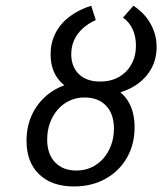

<svg xmlns="http://www.w3.org/2000/svg" viewBox="-20 -651 590 682"><path d="M242.7 11.3Q163.7 11.3 119 -31.9Q74.2 -75 74.2 -150.8Q74.2 -212.1 102 -259.7Q129.8 -307.3 178.2 -334.3Q226.6 -361.3 289.5 -361.3Q368.5 -361.3 413.3 -318.5Q458.1 -275.8 458.1 -199.2Q458.1 -137.9 430.6 -90.3Q403.2 -42.7 354.4 -15.7Q305.6 11.3 242.7 11.3ZM251.6 -45.2Q280.6 -45.2 304.8 -56.5Q329 -67.7 346.8 -87.9Q364.5 -108.1 374.6 -135.1Q384.7 -162.1 384.7 -194.4Q384.7 -246 356.9 -275.4Q329 -304.8 280.6 -304.8Q251.6 -304.8 227.4 -293.5Q203.2 -282.3 185.5 -262.1Q167.7 -241.9 157.7 -214.9Q147.6 -187.9 147.6 -155.6Q147.6 -104 175.4 -74.6Q203.2 -45.2 251.6 -45.2ZM330.6 -312.9Q250 -312.9 204.8 -351.2Q159.7 -389.5 159.7 -458.1Q159.7 -498.4 176.6 -532.3Q193.5 -566.1 225.8 -591.1Q258.1 -616.1 304 -630.6L320.2 -579.8Q291.9 -566.9 272.6 -548.8Q253.2 -530.6 243.1 -508.1Q233.1 -485.5 233.1 -458.9Q233.1 -413.7 260.5 -387.5Q287.9 -361.3 335.5 -361.3Q373.4 -361.3 402 -377.4Q430.6 -393.5 446.8 -422.6Q462.9 -451.6 462.9 -489.5Q462.9 -521.8 450.8 -547.6Q438.7 -573.4 416.9 -588.7L454 -630.6Q493.5 -604.8 514.9 -566.5Q536.3 -528.2 536.3 -483.9Q536.3 -433.9 510.1 -395.2Q483.9 -356.5 437.9 -334.7Q391.9 -312.9 330.6 -312.9Z"/></svg>

Font: Playfair 5pt SemiExpanded Light
Style: Italic
Weight: 300
Width: 6
Italic angle: -15.6°
Designer: Claus Eggers Sørensen
Foundry: Claus Eggers Sørensen
Version: Version 2.203